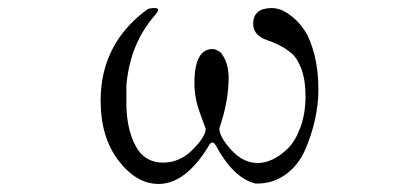

<svg xmlns="http://www.w3.org/2000/svg" viewBox="-20 -444 1040 477"><path d="M656 -424Q665 -424 677 -420Q689 -416 706 -402.5Q723 -389 737 -368Q751 -347 761 -308.5Q771 -270 771 -221Q771 -185 762.5 -146.5Q754 -108 737.5 -70.5Q721 -33 689 -10Q657 13 615 12Q560 -1 516 -83Q507 -99 497 -79Q440 13 374 13Q319 13 274.5 -45Q230 -103 230 -194Q230 -335 345 -420Q350 -424 365 -424Q381 -424 364 -405Q303 -335 294 -232V-179Q296 -119 318 -79.5Q340 -40 385 -40Q427 -40 459 -72.5Q491 -105 491 -124Q491 -125 477 -162.5Q463 -200 463 -237Q463 -325 511 -322Q520 -320 529 -313Q548 -288 548 -251Q548 -200 531 -144L525 -125Q525 -104 554.5 -71.5Q584 -39 621 -39Q638 -39 657.5 -48Q677 -57 695.5 -75.5Q714 -94 726.5 -128Q739 -162 739 -205Q739 -245 729 -272Q719 -299 705 -311Q691 -323 674 -331.5Q657 -340 643 -344.5Q629 -349 619 -359Q609 -369 609 -385Q609 -424 656 -424Z"/></svg>

Font: cwTeXMing
Style: Medium
Weight: 500
Version: Version 1.17